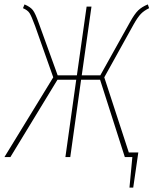

<svg xmlns="http://www.w3.org/2000/svg" viewBox="-31 -711 695 869"><path d="M441 -361 552 -21H595L572 138H555L568 0H534L422 -350H336L287 0H265L314 -350H229L16 0H-11L210 -361L128 -593Q111 -639 102.5 -652Q94 -665 73 -674L80 -691Q106 -680 117.5 -665.5Q129 -651 145 -605L230 -370H317L361 -681H383L339 -370H423L558 -612Q578 -648 594.5 -664Q611 -680 638 -691L644 -674Q621 -663 606.5 -648Q592 -633 573 -599Z"/></svg>

Font: Fira Sans Extra Condensed Thin
Style: Italic
Weight: 250
Width: 3
Italic angle: -8°
Designer: Carrois Corporate & Edenspiekermann AG
Foundry: Carrois Corporate GbR & Edenspiekermann AG
Version: Version 4.203